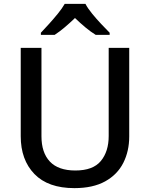

<svg xmlns="http://www.w3.org/2000/svg" viewBox="-20 -961 775 991"><path d="M647 -257Q647 -181 616.5 -120.5Q586 -60 523 -25Q460 10 364 10Q228 10 157.5 -63Q87 -136 87 -258V-714H194V-258Q194 -173 237.5 -127Q281 -81 369 -81Q460 -81 500.5 -130Q541 -179 541 -259V-714H647ZM421 -941Q433 -918 455.5 -890.5Q478 -863 502.5 -837Q527 -811 546 -792V-781H474Q448 -797 421 -819.5Q394 -842 367 -868Q340 -842 314 -820Q288 -798 262 -781H191V-792Q210 -812 233.5 -838Q257 -864 279 -891Q301 -918 314 -941Z"/></svg>

Font: Noto Sans Syriac Medium
Style: Regular
Weight: 500
Designer: Patrick Giasson and the Monotype Design Team
Foundry: Monotype Imaging Inc.
Version: Version 3.000; ttfautohint (v1.8.4.7-5d5b)